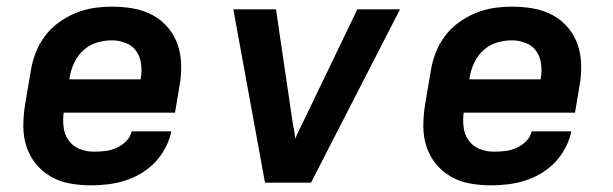

<svg xmlns="http://www.w3.org/2000/svg" viewBox="-20 -548 1840 576"><path d="M253 8Q221 8 190 2.5Q159 -3 133 -18Q107 -33 88 -56Q69 -79 59.5 -108Q50 -137 50 -169Q50 -201 55 -233L72 -333Q76 -360 86 -387Q96 -414 113.5 -438Q131 -462 155.5 -480Q180 -498 207 -509Q234 -520 261.5 -524Q289 -528 316 -528Q349 -528 380 -522.5Q411 -517 438 -502.5Q465 -488 484.5 -464.5Q504 -441 513.5 -412.5Q523 -384 523.5 -351.5Q524 -319 518 -287L505 -210H171Q168 -187 171 -165Q174 -143 186.5 -126Q199 -109 219 -101Q239 -93 262 -93Q279 -93 296 -95Q313 -97 329 -104Q345 -111 358.5 -124.5Q372 -138 375 -154H494Q489 -129 476.5 -105Q464 -81 445.5 -61.5Q427 -42 403.5 -28Q380 -14 354.5 -6Q329 2 303.5 5Q278 8 253 8ZM188 -310H402Q406 -333 403.5 -354.5Q401 -376 390 -393Q379 -410 358.5 -418.5Q338 -427 316 -427Q294 -427 271.5 -420.5Q249 -414 231 -398Q213 -382 203 -360.5Q193 -339 189 -317Z M775 0 680 -520H808L859 -173Q862 -163 863 -153Q864 -143 866 -132Q870 -143 875 -153Q880 -163 885 -173L1052 -520H1180L913 0Z M1453 8Q1421 8 1390 2.5Q1359 -3 1333 -18Q1307 -33 1288 -56Q1269 -79 1259.5 -108Q1250 -137 1250 -169Q1250 -201 1255 -233L1272 -333Q1276 -360 1286 -387Q1296 -414 1313.5 -438Q1331 -462 1355.5 -480Q1380 -498 1407 -509Q1434 -520 1461.5 -524Q1489 -528 1516 -528Q1549 -528 1580 -522.5Q1611 -517 1638 -502.5Q1665 -488 1684.5 -464.5Q1704 -441 1713.5 -412.5Q1723 -384 1723.5 -351.5Q1724 -319 1718 -287L1705 -210H1371Q1368 -187 1371 -165Q1374 -143 1386.5 -126Q1399 -109 1419 -101Q1439 -93 1462 -93Q1479 -93 1496 -95Q1513 -97 1529 -104Q1545 -111 1558.5 -124.5Q1572 -138 1575 -154H1694Q1689 -129 1676.5 -105Q1664 -81 1645.5 -61.5Q1627 -42 1603.5 -28Q1580 -14 1554.5 -6Q1529 2 1503.5 5Q1478 8 1453 8ZM1388 -310H1602Q1606 -333 1603.5 -354.5Q1601 -376 1590 -393Q1579 -410 1558.5 -418.5Q1538 -427 1516 -427Q1494 -427 1471.5 -420.5Q1449 -414 1431 -398Q1413 -382 1403 -360.5Q1393 -339 1389 -317Z"/></svg>

Font: Iosevka Custom Oblique
Style: Bold
Weight: 700
Italic angle: -9°
Monospace: yes
Designer: Belleve Invis
Foundry: Belleve Invis
Version: Version 30.1.2; ttfautohint (v1.8.4)